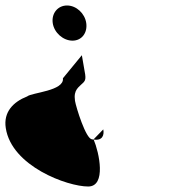

<svg xmlns="http://www.w3.org/2000/svg" viewBox="-21 -703 640 699"><path d="M0 -237C21 -98 224 -24 300 -24C367 -24 340 -148 320 -195C318 -195 316 -195 314 -196C292 -196 256 -312 252 -336C246 -378 266 -385 284 -404C296 -418 288 -432 277 -502L208 -418C214 -372 94 -366 78 -352C27 -332 -9 -295 0 -237ZM171 -619C176 -584 209 -555 243 -555C277 -555 298 -584 293 -619C288 -654 257 -683 223 -683C189 -683 166 -654 171 -619ZM320 -195C352 -190 359 -211 355 -232L320 -196Z"/></svg>

Font: Ampere
Style: SCRevIta
Weight: 400
Version: Version 1